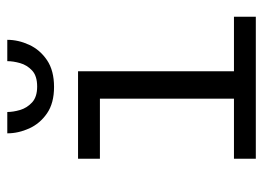

<svg xmlns="http://www.w3.org/2000/svg" viewBox="-120 -620 739 540"><g transform="rotate(-90 250.0 -349.5)"><path d="M74 0V-61.5H243V-438.5H74V-500H320V-61.5H473.5V0ZM276 -567.5Q230.5 -567.5 201.8 -587.2Q173 -607 159.2 -637.5Q145.5 -668 145.5 -699H205.5Q205.5 -682.5 211.2 -663Q217 -643.5 232.5 -629.2Q248 -615 277 -615Q307 -615 322.2 -629.2Q337.5 -643.5 343 -663Q348.5 -682.5 348.5 -699H408.5Q408.5 -668 394.5 -637.5Q380.5 -607 351.2 -587.2Q322 -567.5 276 -567.5Z"/></g></svg>

Font: Trispace Thin Light
Style: Regular
Weight: 300
Version: Version 1.210